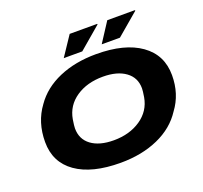

<svg xmlns="http://www.w3.org/2000/svg" viewBox="-148 -1053 1309 1237"><g transform="rotate(-20 506.5 -434.5)"><path d="M621.1 -747.1 708 -880.9H897L898.9 -877L746.1 -747.1ZM360.8 -747.1 450.2 -880.9H638.2L640.1 -877L487.8 -747.1ZM476.1 12.2Q279.8 12.2 171.4 -64.2Q63 -140.6 63 -279.8Q63 -415.5 136.2 -514.2Q198.2 -604 309.8 -652.1Q421.4 -700.2 564.9 -700.2Q760.3 -700.2 869.6 -622.6Q979 -544.9 979 -405.8Q979 -276.9 908.2 -182.1Q847.7 -88.4 734.9 -38.1Q622.1 12.2 476.1 12.2ZM483.9 -139.2Q592.8 -139.2 669.2 -191.4Q745.6 -243.7 761.2 -333Q768.1 -375 768.1 -392.1Q768.1 -465.8 710.9 -507.3Q653.8 -548.8 556.2 -548.8Q447.3 -548.8 371.8 -497.6Q296.4 -446.3 280.8 -356.9Q273.9 -313.5 273.9 -296.9Q273.9 -222.2 330.1 -180.7Q386.2 -139.2 483.9 -139.2Z"/></g></svg>

Font: Archivo Expanded ExtraBold
Style: Italic
Weight: 800
Width: 7
Italic angle: -10°
Designer: Hector Gatti
Foundry: Omnibus-Type
Version: Version 2.001